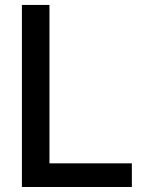

<svg xmlns="http://www.w3.org/2000/svg" viewBox="-20 -747 579 767"><path d="M67.5 0H506.7V-94.5H177.6V-727.3H67.5Z"/></svg>

Font: RED Number Medium
Style: Regular
Weight: 500
Designer: RED UED
Foundry: rsms
Version: Version 1.003;FEAKit 1.0